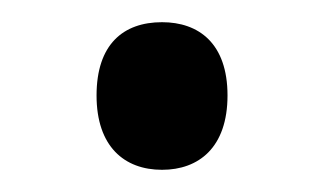

<svg xmlns="http://www.w3.org/2000/svg" viewBox="-20 -439 293 173"><path d="M67 -353C67 -307 92 -286 126 -286C159 -286 185 -306 185 -353C185 -400 159 -419 126 -419C91 -419 67 -399 67 -353Z"/></svg>

Font: Noto Sans Sinhala UI SemiCondensed
Style: Regular
Weight: 400
Width: 4
Designer: Jelle Bosma - Monotype Design Team
Foundry: Monotype Imaging Inc.
Version: Version 2.006